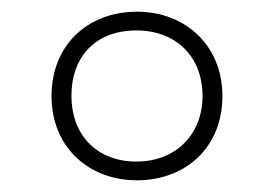

<svg xmlns="http://www.w3.org/2000/svg" viewBox="-20 -744 468 328"><path d="M214 -436C298 -436 360 -493 360 -580C360 -665 298 -724 214 -724C130 -724 68 -667 68 -580C68 -493 131 -436 214 -436ZM213 -468C144 -468 102 -515 102 -580C102 -648 144 -692 213 -692C280 -692 326 -648 326 -580C326 -515 281 -468 213 -468Z"/></svg>

Font: Noto Sans Gurmukhi ExtraLight
Style: Regular
Weight: 200
Designer: Jelle Bosma - Monotype Design Team
Foundry: Monotype Imaging Inc.
Version: Version 2.004